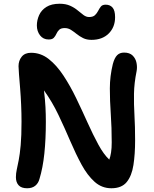

<svg xmlns="http://www.w3.org/2000/svg" viewBox="-20 -992 822 1026"><path d="M125 14Q94 14 79.5 -2Q65 -18 65 -45Q65 -65 69.5 -85.5Q74 -106 80 -136.5Q86 -167 90.5 -216Q95 -265 95 -342Q95 -385 93 -431.5Q91 -478 87.5 -520.5Q84 -563 81.5 -594.5Q79 -626 79 -638Q79 -668 96 -689Q113 -710 146 -710Q198 -710 240.5 -676.5Q283 -643 319.5 -587.5Q356 -532 387.5 -466.5Q419 -401 448 -336.5Q477 -272 505.5 -219.5Q534 -167 564 -139Q570 -155 573.5 -177.5Q577 -200 577 -231Q577 -311 572 -382Q567 -453 567 -519Q567 -585 583 -650Q592 -683 606 -697Q620 -711 643 -711Q673 -711 689 -695Q705 -679 709.5 -656Q714 -633 710 -612Q697 -548 696 -491.5Q695 -435 698.5 -376Q702 -317 702 -242Q702 -168 693 -110Q684 -52 657 -19Q630 14 575 14Q524 14 485.5 -20.5Q447 -55 416 -112Q385 -169 355.5 -238Q326 -307 292.5 -377.5Q259 -448 215 -509Q221 -458 223 -419.5Q225 -381 225 -342Q225 -248 217 -171.5Q209 -95 191 -36Q185 -13 168.5 0.5Q152 14 125 14ZM240 -781Q211 -781 194 -803Q177 -825 177 -856Q177 -884 189 -911Q201 -938 228 -955Q255 -972 299 -972Q331 -972 354.5 -961.5Q378 -951 395 -936.5Q412 -922 426.5 -911.5Q441 -901 456 -901Q477 -901 487.5 -911Q498 -921 504.5 -934Q511 -947 519 -957Q527 -967 545 -967Q568 -967 581.5 -951.5Q595 -936 595 -900Q595 -847 561 -813Q527 -779 469 -779Q443 -779 424 -788.5Q405 -798 389.5 -810.5Q374 -823 359 -832.5Q344 -842 326 -842Q306 -842 296.5 -833Q287 -824 281.5 -811.5Q276 -799 267.5 -790Q259 -781 240 -781Z"/></svg>

Font: Shantell Sans Normal
Style: Regular
Weight: 600
Designer: Stephen Nixon, Anya Danilova, Shantell Martin
Foundry: Arrow Type
Version: Version 1.009;[a7da0bfa3]